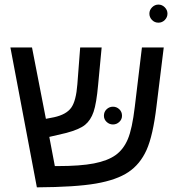

<svg xmlns="http://www.w3.org/2000/svg" viewBox="-20 -804 770 829"><path d="M326.2 -599.1H418.9L403.8 -439Q396.5 -357.4 384 -321Q371.6 -284.7 347.2 -264.9Q322.8 -245.1 266.1 -230L192.9 -212.9L216.8 -86.9H228.5Q326.7 -86.9 385.7 -98.4Q444.8 -109.9 479 -134.3Q513.2 -158.7 532 -203.4Q550.8 -248 562 -342.8L592.8 -599.1H687L655.8 -346.2Q640.6 -218.3 612.8 -156.5Q585 -94.7 534.2 -60.8Q483.4 -26.9 394.3 -11.5Q305.2 3.9 139.2 4.9L24.9 -599.1H118.2L178.2 -291L213.9 -297.9Q266.6 -309.6 287.6 -339.1Q308.6 -368.7 314 -439.9ZM625 -745.1Q625 -760.7 636.7 -772.5Q648.4 -784.2 664.1 -784.2Q679.7 -784.2 691.4 -772.5Q703.1 -760.7 703.1 -745.1Q703.1 -729.5 691.7 -717.8Q680.2 -706.1 664.1 -706.1Q647.5 -706.1 636.2 -717.8Q625 -729.5 625 -745.1ZM428.7 -304.2Q428.7 -321.3 440.4 -332.3Q452.1 -343.3 467.8 -343.3Q483.4 -343.3 495.1 -332.3Q506.8 -321.3 506.8 -304.2Q506.8 -288.6 495.1 -277.6Q483.4 -266.6 467.8 -266.6Q452.1 -266.6 440.4 -277.6Q428.7 -288.6 428.7 -304.2Z"/></svg>

Font: Arial
Style: Regular
Weight: 400
Designer: Steve Matteson
Foundry: Ascender Corporation
Version: Version 2.00.3